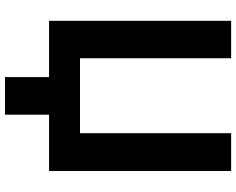

<svg xmlns="http://www.w3.org/2000/svg" viewBox="-108 -659 943 767"><g transform="rotate(90 363.5 -275.5)"><path d="M63.2 0V-727.3H212.7V-123.6H512.1V-727.3H663V0H438.2V176.1H288V0Z"/></g></svg>

Font: Cannonade
Style: Bold
Weight: 700
Designer: Rasmus Andersson
Foundry: rsms
Version: Version 3.012;git-f93a4a705